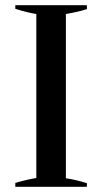

<svg xmlns="http://www.w3.org/2000/svg" viewBox="-20 -720 394 740"><path d="M39 -15Q79 -27 120 -34V-666Q87 -671 39 -686V-700H315V-685Q286 -675 234 -666V-33Q274 -27 315 -14V0H39Z"/></svg>

Font: Trirong Medium
Style: Regular
Weight: 500
Designer: Katatrad Team
Foundry: CadsonDemak
Version: Version 1.001